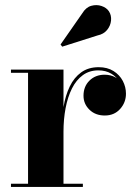

<svg xmlns="http://www.w3.org/2000/svg" viewBox="-20 -733 532 753"><path d="M221.5 -216Q221.5 -267 229 -312.8Q236.5 -358.5 253.5 -393.8Q270.5 -429 298.5 -449.2Q326.5 -469.5 367 -469.5Q401 -469.5 425 -454.5Q449 -439.5 461.5 -415.8Q474 -392 474 -365.5Q474 -331 451 -305.5Q428 -280 391 -280Q354 -280 330.8 -302.8Q307.5 -325.5 307.5 -357.5Q307.5 -394 331 -417Q354.5 -440 390.5 -440Q414 -440 432.8 -429.5Q451.5 -419 462.2 -402Q473 -385 473 -365.5H461Q461 -389.5 449.5 -410.2Q438 -431 416.5 -444Q395 -457 365.5 -457Q330.5 -457 304.8 -438.2Q279 -419.5 262.2 -386Q245.5 -352.5 237.2 -308.8Q229 -265 229 -216ZM229 -460V-12.5H305V0H23V-12.5H90V-447.5H23V-460ZM224 -550 217.5 -558.5 302.5 -680.5Q317 -704.5 338 -710.2Q359 -716 378.2 -709.5Q397.5 -703 407 -689Q417.5 -673 415.5 -652.5Q413.5 -632 400 -615.5Q386.5 -599 362.5 -594Z"/></svg>

Font: Bodoni Moda 18pt
Style: Bold
Weight: 700
Designer: Owen Earl
Foundry: indestructible type
Version: Version 2.004